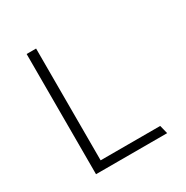

<svg xmlns="http://www.w3.org/2000/svg" viewBox="-159 -817 917 949"><g transform="rotate(-30 300.0 -343.0)"><path d="M120 0V-686H174V-48H514L526 0Z"/></g></svg>

Font: Chivo Mono Thin
Style: Regular
Weight: 250
Designer: Hector Gatti
Foundry: Omnibus-Type
Version: Version 1.008